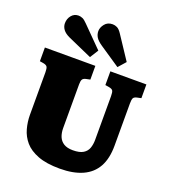

<svg xmlns="http://www.w3.org/2000/svg" viewBox="-176 -1122 1113 1262"><g transform="rotate(20 381.0 -491.5)"><path d="M389 14Q296 14 236 -9Q176 -32 143.5 -70Q111 -108 98 -155.5Q85 -203 85 -252V-549Q85 -576 79 -586.5Q73 -597 51 -601L26 -605V-701H379V-605L350 -599Q332 -595 326 -584.5Q320 -574 320 -550V-245Q320 -211 330.5 -185Q341 -159 365 -144Q389 -129 429 -129Q476 -129 501 -144.5Q526 -160 535 -186Q544 -212 544 -243V-549Q544 -577 538 -587Q532 -597 509 -601L484 -605V-701H736V-605L708 -599Q689 -595 683 -585Q677 -575 677 -546V-251Q677 -161 644.5 -102.5Q612 -44 547.5 -15Q483 14 389 14ZM518 -743 374 -840Q343 -861 331 -880.5Q319 -900 319 -923Q319 -948 338.5 -972.5Q358 -997 393 -997Q409 -997 424.5 -989.5Q440 -982 456 -958L564 -795ZM326 -743 157 -818Q124 -833 109.5 -853Q95 -873 95 -896Q95 -928 114 -951Q133 -974 163 -974Q177 -974 191.5 -967.5Q206 -961 224 -942L363 -802Z"/></g></svg>

Font: Literata Black
Style: Regular
Weight: 900
Designer: Latin by Veronika Burian and Jose Scaglione. Greek by Irene Vlachou. Cyrillic by Vera Evstafieva.
Foundry: TypeTogether
Version: Version 3.103;gftools[0.9.29]